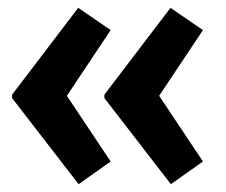

<svg xmlns="http://www.w3.org/2000/svg" viewBox="-20 -505 578 491"><path d="M417 -34 247 -254V-263L416 -485L499 -428L387 -260L499 -92ZM181 -34 11 -254V-263L180 -485L263 -428L151 -260L263 -92Z"/></svg>

Font: Lexend Deca SemiBold
Style: Regular
Weight: 600
Designer: Bonnie Shaver-Troup, Thomas Jockin
Foundry: Lexend
Version: Version 1.008; ttfautohint (v1.8.4.7-5d5b)